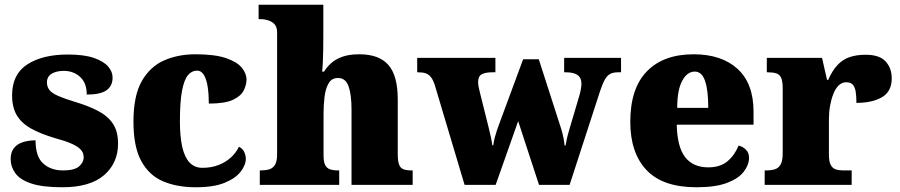

<svg xmlns="http://www.w3.org/2000/svg" viewBox="-20 -780 3797 810"><path d="M243 10Q159 10 111.5 -6Q64 -22 44.5 -49.5Q25 -77 25 -109Q25 -138 39 -155.5Q53 -173 77 -180.5Q101 -188 130 -188Q130 -119 162.5 -90Q195 -61 246 -61Q294 -61 313.5 -78Q333 -95 333 -117Q333 -136 320 -149.5Q307 -163 280.5 -174.5Q254 -186 213 -197Q152 -215 111.5 -237.5Q71 -260 51 -293.5Q31 -327 31 -378Q31 -467 95.5 -508.5Q160 -550 266 -550Q335 -550 376.5 -535.5Q418 -521 436.5 -499Q455 -477 455 -453Q455 -417 429 -399Q403 -381 346 -381Q346 -430 318 -455.5Q290 -481 249 -481Q218 -481 198 -469Q178 -457 178 -432Q178 -414 188.5 -400.5Q199 -387 225 -375.5Q251 -364 297 -350Q351 -334 392 -313Q433 -292 455.5 -259.5Q478 -227 478 -174Q478 -92 419 -41Q360 10 243 10Z M806 10Q727 10 668 -15Q609 -40 576 -100.5Q543 -161 543 -267Q543 -376 578 -437.5Q613 -499 672 -525Q731 -551 804 -551Q886 -551 933 -535Q980 -519 1000 -494.5Q1020 -470 1020 -444Q1020 -424 1009 -400Q998 -376 964 -359.5Q930 -343 861 -343Q861 -380 856.5 -411.5Q852 -443 841 -462.5Q830 -482 811 -482Q789 -482 773 -463Q757 -444 748 -397.5Q739 -351 739 -268Q739 -203 749 -159.5Q759 -116 780 -94Q801 -72 834 -72Q872 -72 902.5 -84Q933 -96 955 -116.5Q977 -137 988 -161Q1004 -153 1010.5 -138.5Q1017 -124 1017 -110Q1017 -84 995.5 -56Q974 -28 928 -9Q882 10 806 10Z M1076 0V-61H1080Q1100 -61 1115.5 -65.5Q1131 -70 1140 -84.5Q1149 -99 1149 -128V-643Q1149 -668 1136.5 -679.5Q1124 -691 1109 -695Q1094 -699 1086 -699H1071V-760H1344V-622Q1344 -595 1343.5 -568.5Q1343 -542 1342 -519Q1341 -496 1339 -478H1347Q1359 -497 1377 -513.5Q1395 -530 1424 -540.5Q1453 -551 1496 -551Q1579 -551 1618.5 -506Q1658 -461 1658 -360V-131Q1658 -101 1663.5 -86Q1669 -71 1682 -66Q1695 -61 1717 -61H1721V0H1463V-317Q1463 -381 1450.5 -416Q1438 -451 1406 -451Q1379 -451 1366 -428Q1353 -405 1349 -370.5Q1345 -336 1345 -301V-125Q1345 -98 1351.5 -84.5Q1358 -71 1371.5 -66Q1385 -61 1407 -61H1411V0Z M1814 -422Q1807 -443 1798 -454.5Q1789 -466 1776.5 -470.5Q1764 -475 1744 -475H1740V-536H2070V-475H2057Q2027 -475 2012 -466.5Q1997 -458 1997 -433Q1997 -425 1999.5 -412Q2002 -399 2005 -388L2030 -288Q2036 -264 2041.5 -242Q2047 -220 2051 -201Q2055 -182 2057 -167H2061Q2063 -183 2067 -198.5Q2071 -214 2076 -229Q2081 -244 2086 -257L2187 -530H2253L2348 -235Q2351 -226 2353 -217Q2355 -208 2357 -199Q2359 -190 2360 -181.5Q2361 -173 2362 -166H2366Q2370 -189 2374 -205.5Q2378 -222 2384 -241L2424 -376Q2428 -389 2430.5 -403.5Q2433 -418 2433 -426Q2433 -452 2416.5 -463.5Q2400 -475 2367 -475H2360V-536H2600V-475H2587Q2568 -475 2555 -468.5Q2542 -462 2532.5 -445.5Q2523 -429 2512 -397L2383 0H2254L2166 -269L2071 0H1940Z M2918 10Q2776 10 2707.5 -62.5Q2639 -135 2639 -266Q2639 -407 2709 -479Q2779 -551 2906 -551Q3024 -551 3091.5 -489.5Q3159 -428 3159 -309V-254H2835Q2837 -160 2870.5 -117Q2904 -74 2968 -74Q3019 -74 3049.5 -100Q3080 -126 3096 -166Q3115 -161 3127.5 -148Q3140 -135 3140 -115Q3140 -85 3118 -56Q3096 -27 3047.5 -8.5Q2999 10 2918 10ZM2968 -325Q2968 -399 2954.5 -438.5Q2941 -478 2911 -478Q2879 -478 2858 -439Q2837 -400 2837 -325Z M3206 0V-61H3211Q3234 -61 3249.5 -66Q3265 -71 3273.5 -86.5Q3282 -102 3282 -133V-407Q3282 -437 3275.5 -451.5Q3269 -466 3255 -470.5Q3241 -475 3219 -475H3215V-536H3448L3469 -443H3474Q3491 -482 3513 -505.5Q3535 -529 3564 -539Q3593 -549 3632 -549Q3691 -549 3716.5 -520.5Q3742 -492 3742 -450Q3742 -394 3701 -370Q3660 -346 3593 -346Q3593 -374 3590 -393Q3587 -412 3578 -422.5Q3569 -433 3550 -433Q3532 -433 3518.5 -420Q3505 -407 3496 -384.5Q3487 -362 3482 -334.5Q3477 -307 3477 -278V-128Q3477 -99 3484.5 -84.5Q3492 -70 3506 -65.5Q3520 -61 3538 -61H3573V0Z"/></svg>

Font: Noto Serif Bengali Black
Style: Regular
Weight: 900
Version: Version 2.003